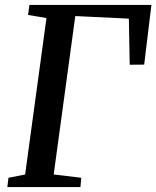

<svg xmlns="http://www.w3.org/2000/svg" viewBox="-20 -763 638 783"><path d="M10 0 14.5 -38 82.5 -51.5 169.5 -689.5 94.5 -702 100 -743H597.5L568 -499.5L509 -499L505.5 -687L287 -697.5L199 -51.5L311.5 -38L308 0Z"/></svg>

Font: Merriweather 36pt Medium
Style: Italic
Weight: 500
Italic angle: -7.8°
Version: Version 2.101